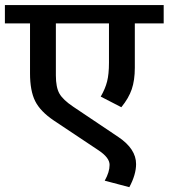

<svg xmlns="http://www.w3.org/2000/svg" viewBox="-35 -669 683 777"><path d="M388.8 62.2Q408.5 27.3 408.5 -1.8Q408.5 -30.8 364.5 -60.2L182.5 -181.5Q127.9 -218.4 107.2 -260.1Q86.5 -301.8 86.5 -372.1V-574.3H-15.2V-648.6H627.4V-574.3H510.6V-394.8Q510.6 -344.3 498.2 -307.9Q485.8 -271.5 456 -235.1L372.6 -278.1Q390.8 -309.4 398.4 -339.2Q406 -369.1 406 -415.1V-574.3H191.1V-364Q191.1 -315.5 205.5 -290.2Q219.9 -264.9 261.4 -237.1L444.4 -114.3Q515.7 -66.2 515.7 -5.1Q515.7 37.4 488.4 88.5Z"/></svg>

Font: Khula Semibold
Style: Regular
Weight: 600
Designer: Erin McLaughlin, Steve Matteson
Version: Version 1.000;PS 1.0;hotconv 1.0.72;makeotf.lib2.5.5900; ttf